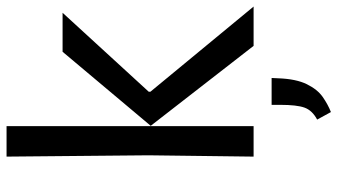

<svg xmlns="http://www.w3.org/2000/svg" viewBox="-242 -552 1030 586"><g transform="rotate(-90 273.0 -259.0)"><path d="M426 0 182 -314 408 -583H527L286 -320V-315L546 0ZM88 0 92 -321 88 -754H181V0ZM224 236 201 194Q229 179 237.5 155.5Q246 132 246 81V55H328L327 76Q325 130 309 162.5Q293 195 270 211Q247 227 224 236Z"/></g></svg>

Font: Ruda Medium
Style: Regular
Weight: 500
Version: Version 2.001